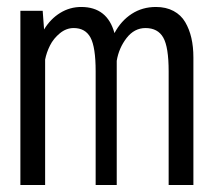

<svg xmlns="http://www.w3.org/2000/svg" viewBox="-20 -531 610 551"><path d="M38.5 0V-500H102.5L106.5 -446.5Q125 -477 152.8 -494Q180.5 -511 213 -511Q288 -511 308.5 -436Q327.5 -471.5 358 -491.2Q388.5 -511 427.5 -511Q456.5 -511 478 -499.5Q499.5 -488 511.5 -467.5Q523.5 -447 529.2 -422Q535 -397 535 -366V0H464V-326.5Q464 -396 448.5 -423.2Q433 -450.5 397.5 -450.5Q365.5 -450.5 343.2 -421.8Q321 -393 315 -356.5V0H254.5V-326.5Q254.5 -395.5 239.8 -423Q225 -450.5 191.5 -450.5Q170 -450.5 151.8 -435.5Q133.5 -420.5 123.5 -400.5Q113.5 -380.5 109.5 -360V0Z"/></svg>

Font: League Mono Narrow Light
Style: Regular
Weight: 300
Width: 3
Designer: Tyler Finck
Foundry: The League of Moveable Type / Tyler Finck
Version: Version 2.210